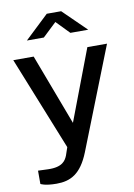

<svg xmlns="http://www.w3.org/2000/svg" viewBox="-99 -808 726 1039"><g transform="rotate(-10 264.5 -288.5)"><path d="M126 169C202 169 261 141 306 28L526 -530H418L270 -140L123 -530H11L217 -16L202 28C192 52 175 87 93 84L39 82V155C39 155 61 169 126 169ZM439 -622 312 -746H233L102 -622H195L271 -694L341 -622Z"/></g></svg>

Font: Cheyenne Sans Medium
Style: Regular
Weight: 500
Designer: The Public Sans project authors (U.S. Web Design System), Libre Franklin designed by Pablo Impallari and Rodrigo Fuenzal
Foundry: The Cheyenne Sans Project Authors
Version: Version 2.007